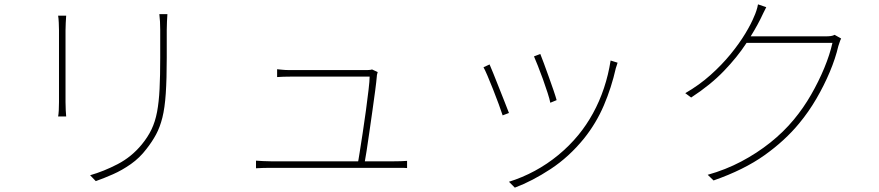

<svg xmlns="http://www.w3.org/2000/svg" viewBox="-20 -806 4040 882"><path d="M749 -741Q748 -725 747 -706.5Q746 -688 746 -668Q746 -654 746 -629Q746 -604 746 -579.5Q746 -555 746 -542Q746 -443 741.5 -376.5Q737 -310 726 -266Q715 -222 697 -188.5Q679 -155 653 -122Q622 -81 581.5 -52.5Q541 -24 499 -5.5Q457 13 420 26L394 -1Q457 -19 520.5 -52Q584 -85 631 -142Q659 -176 676 -211.5Q693 -247 701.5 -292Q710 -337 713 -397.5Q716 -458 716 -541Q716 -555 716 -580Q716 -605 716 -630Q716 -655 716 -668Q716 -688 715 -706.5Q714 -725 712 -741ZM284 -734Q283 -723 282 -701Q281 -679 281 -667Q281 -663 281 -639.5Q281 -616 281 -581Q281 -546 281 -506.5Q281 -467 281 -431Q281 -395 281 -369.5Q281 -344 281 -337Q281 -318 282 -299.5Q283 -281 284 -271H247Q249 -281 250 -298.5Q251 -316 251 -337Q251 -344 251 -369.5Q251 -395 251 -431Q251 -467 251 -506.5Q251 -546 251 -581Q251 -616 251 -639.5Q251 -663 251 -667Q251 -680 250 -701.5Q249 -723 247 -734Z M1715 -475Q1714 -471 1712.5 -465.5Q1711 -460 1711 -455Q1709 -431 1703.5 -389.5Q1698 -348 1691 -298.5Q1684 -249 1677 -200.5Q1670 -152 1664 -112.5Q1658 -73 1654 -53H1623Q1626 -66 1632 -104.5Q1638 -143 1646 -194.5Q1654 -246 1661 -298.5Q1668 -351 1673 -393Q1678 -435 1678 -454Q1655 -454 1614 -454Q1573 -454 1525 -454Q1477 -454 1431.5 -454Q1386 -454 1354 -454Q1322 -454 1314 -454Q1294 -454 1281.5 -453.5Q1269 -453 1253 -452V-488Q1264 -487 1273 -486Q1282 -485 1291.5 -484.5Q1301 -484 1313 -484Q1321 -484 1353 -484Q1385 -484 1429.5 -484Q1474 -484 1521 -484Q1568 -484 1606.5 -484Q1645 -484 1664 -484Q1670 -484 1675 -484.5Q1680 -485 1683.5 -485.5Q1687 -486 1689 -487ZM1156 -68Q1173 -67 1189 -66Q1205 -65 1224 -65Q1236 -65 1277.5 -65Q1319 -65 1378.5 -65Q1438 -65 1503.5 -65Q1569 -65 1629 -65Q1689 -65 1732.5 -65Q1776 -65 1790 -65Q1804 -65 1821 -65.5Q1838 -66 1850 -67V-34Q1842 -35 1832 -35Q1822 -35 1812 -35Q1802 -35 1793 -35Q1778 -35 1734 -35Q1690 -35 1629.5 -35Q1569 -35 1503.5 -35Q1438 -35 1379 -35Q1320 -35 1278 -35Q1236 -35 1224 -35Q1205 -35 1189 -34.5Q1173 -34 1156 -33Z M2462 -558Q2468 -544 2478.5 -515Q2489 -486 2501 -453Q2513 -420 2523 -390.5Q2533 -361 2537 -346L2508 -334Q2505 -350 2495.5 -379.5Q2486 -409 2474 -442.5Q2462 -476 2450.5 -504.5Q2439 -533 2433 -547ZM2817 -518Q2815 -512 2813 -505Q2811 -498 2809 -493Q2789 -404 2754 -322Q2719 -240 2663 -170Q2594 -85 2509.5 -29.5Q2425 26 2345 56L2318 29Q2379 10 2436.5 -21Q2494 -52 2545 -94Q2596 -136 2637 -186Q2674 -231 2704 -285.5Q2734 -340 2754.5 -401.5Q2775 -463 2785 -528ZM2229 -510Q2235 -497 2246.5 -468Q2258 -439 2272 -404Q2286 -369 2298.5 -337Q2311 -305 2318 -287L2289 -276Q2283 -295 2271 -327.5Q2259 -360 2245 -395.5Q2231 -431 2219 -459Q2207 -487 2201 -497Z M3844 -629Q3840 -622 3836.5 -610.5Q3833 -599 3831 -594Q3818 -538 3792 -476Q3766 -414 3730.5 -353Q3695 -292 3651 -239Q3586 -160 3492 -93Q3398 -26 3258 23L3231 -3Q3313 -26 3385 -64Q3457 -102 3518.5 -151Q3580 -200 3627 -257Q3671 -310 3706 -371Q3741 -432 3766.5 -493.5Q3792 -555 3804 -609H3400L3418 -639Q3429 -639 3465 -639Q3501 -639 3548.5 -639Q3596 -639 3643.5 -639Q3691 -639 3726 -639Q3761 -639 3770 -639Q3787 -639 3797 -640.5Q3807 -642 3814 -646ZM3500 -773Q3493 -760 3486 -745Q3479 -730 3473 -718Q3448 -668 3407.5 -606Q3367 -544 3305.5 -480Q3244 -416 3155 -358L3128 -378Q3192 -415 3244 -461.5Q3296 -508 3336 -557Q3376 -606 3403.5 -651.5Q3431 -697 3445 -732Q3449 -740 3454.5 -756.5Q3460 -773 3462 -786Z"/></svg>

Font: Noto Sans JP
Style: Regular
Weight: 100
Designer: Ryoko NISHIZUKA 西塚涼子 (kana, bopomofo & ideographs); Paul D. Hunt (Latin, Greek & Cyrillic); Sandoll Communications 산돌커뮤니
Foundry: Adobe
Version: Version 2.004;hotconv 1.0.118;makeotfexe 2.5.65603